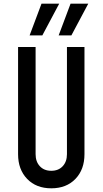

<svg xmlns="http://www.w3.org/2000/svg" viewBox="-20 -1005 556 1041"><path d="M438 -750V-169Q438 -86 389 -35Q340 16 258 16Q176.5 16 127.2 -35Q78 -86 78 -169V-750H173V-169Q173 -128.5 196 -103.8Q219 -79 258 -79Q297 -79 320 -103.8Q343 -128.5 343 -169V-750ZM140.5 -813 205 -985H301L209.5 -813ZM298 -813 362.5 -985H458.5L367 -813Z"/></svg>

Font: Mohave Light Medium
Style: Regular
Weight: 500
Version: Version 2.003